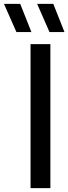

<svg xmlns="http://www.w3.org/2000/svg" viewBox="-84 -967 352 987"><path d="M73 0V-740H175V0ZM170.5 -802 107 -947H190L247.5 -802ZM0.5 -802 -63.5 -947H20L77.5 -802Z"/></svg>

Font: Encode Sans SmCnd Md
Style: Regular
Weight: 500
Width: 4
Designer: Multiple Designers
Foundry: Impallari Type
Version: Version 3.002; ttfautohint (v1.8.3) -l 8 -r 50 -G 200 -x 14 